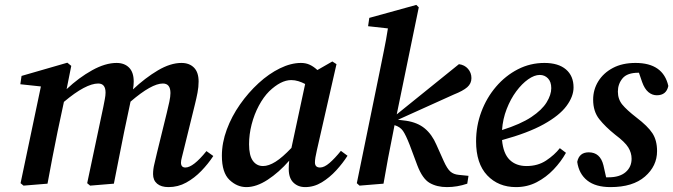

<svg xmlns="http://www.w3.org/2000/svg" viewBox="-20 -750 2749 784"><path d="M174 0 76 8 64 -2 147 -397 63 -406 68 -440 255 -494 271 -481 252 -386Q302 -433 356 -463Q410 -493 456 -493Q488 -493 507 -474Q526 -455 526 -417Q526 -402 523 -385Q573 -432 624.5 -462.5Q676 -493 721 -493Q753 -493 772 -474Q791 -455 791 -417Q791 -395 786.5 -371.5Q782 -348 776 -324L730 -137Q726 -120 722.5 -107Q719 -94 719 -86Q719 -66 737 -66Q769 -66 823 -133L851 -113Q830 -81 802 -52Q774 -23 740.5 -4.5Q707 14 668 14Q638 14 621.5 0Q605 -14 605 -39Q605 -59 610 -79Q615 -99 621 -126L661 -289Q667 -313 671.5 -334.5Q676 -356 676 -370Q676 -409 645 -409Q599 -409 513 -335L487 -212Q476 -159 466 -106.5Q456 -54 445 0L348 8L336 -2L402 -314Q405 -330 408 -345Q411 -360 411 -372Q411 -409 381 -409Q356 -409 321 -390.5Q286 -372 241 -334L215 -212Q204 -159 194 -106.5Q184 -54 174 0Z M997 -161Q997 -115 1012.5 -93.5Q1028 -72 1054 -72Q1077 -72 1105 -89.5Q1133 -107 1170 -146L1226 -407Q1213 -414 1198.5 -418.5Q1184 -423 1169 -423Q1127 -423 1079 -377Q1056 -354 1037 -318.5Q1018 -283 1007.5 -242Q997 -201 997 -161ZM1226 14Q1197 14 1178 -4.5Q1159 -23 1159 -60Q1159 -69 1159.5 -77.5Q1160 -86 1161 -94Q1119 -46 1073 -16Q1027 14 986 14Q948 14 917 -15.5Q886 -45 886 -114Q886 -167 906 -221Q926 -275 960 -323.5Q994 -372 1036 -410.5Q1078 -449 1123 -471Q1168 -493 1209 -493Q1229 -493 1245 -485.5Q1261 -478 1276 -464L1337 -499L1354 -488L1274 -137Q1266 -103 1266 -87Q1266 -66 1287 -66Q1304 -66 1325.5 -84.5Q1347 -103 1372 -134L1399 -114Q1380 -84 1353 -54.5Q1326 -25 1294 -5.5Q1262 14 1226 14Z M1437 -2 1529 -451Q1538 -497 1547.5 -542.5Q1557 -588 1564 -634L1483 -643L1488 -677L1680 -730L1690 -720L1600 -283L1854 -488Q1877 -485 1891 -469Q1905 -453 1905 -431Q1905 -409 1888 -394Q1871 -379 1833 -364L1605 -261L1638 -257Q1685 -250 1714.5 -225.5Q1744 -201 1762 -159L1792 -92Q1806 -61 1819 -49.5Q1832 -38 1853 -36L1893 -32L1888 0Q1847 14 1805 14Q1764 14 1734.5 -3Q1705 -20 1684 -75L1653 -158Q1637 -199 1625.5 -215.5Q1614 -232 1591 -239L1586 -213Q1574 -154 1564.5 -103.5Q1555 -53 1546 0L1448 8Z M2184 -444Q2162 -444 2136.5 -426Q2111 -408 2088 -377Q2065 -346 2049 -305Q2033 -264 2030 -219Q2106 -243 2149.5 -272Q2193 -301 2212 -332Q2231 -363 2231 -390Q2231 -416 2217.5 -430Q2204 -444 2184 -444ZM2087 14Q2015 14 1969.5 -34Q1924 -82 1924 -173Q1924 -236 1945.5 -293.5Q1967 -351 2005.5 -396Q2044 -441 2094.5 -467Q2145 -493 2203 -493Q2260 -493 2291 -466.5Q2322 -440 2322 -393Q2322 -356 2293 -317Q2264 -278 2200 -242.5Q2136 -207 2030 -178Q2035 -123 2061 -97.5Q2087 -72 2130 -72Q2176 -72 2210 -94.5Q2244 -117 2266 -145L2291 -126Q2271 -90 2240.5 -58Q2210 -26 2171.5 -6Q2133 14 2087 14Z M2663 -133Q2663 -72 2613.5 -29Q2564 14 2473 14Q2412 14 2378 -13Q2344 -40 2337 -89Q2345 -128 2384 -128Q2431 -128 2444 -75L2455 -26Q2457 -26 2459.5 -26Q2462 -26 2465 -26Q2510 -26 2534.5 -47Q2559 -68 2559 -102Q2559 -126 2545.5 -148Q2532 -170 2492 -200Q2452 -232 2427 -263.5Q2402 -295 2402 -343Q2402 -384 2423 -418Q2444 -452 2482.5 -472.5Q2521 -493 2575 -493Q2688 -493 2709 -399Q2701 -361 2662 -361Q2643 -361 2627.5 -374Q2612 -387 2602 -415L2589 -453H2587Q2541 -453 2522 -430Q2503 -407 2503 -376Q2503 -345 2521 -323Q2539 -301 2579 -270Q2625 -235 2644 -206Q2663 -177 2663 -133Z"/></svg>

Font: Source Serif Pro SemiBold
Style: Italic
Weight: 600
Italic angle: -12°
Designer: Frank Grießhammer
Foundry: Adobe Systems Incorporated
Version: Version 3.001;hotconv 1.0.111;makeotfexe 2.5.65597